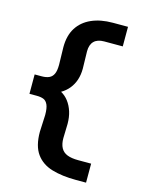

<svg xmlns="http://www.w3.org/2000/svg" viewBox="-119 -791 738 947"><g transform="rotate(15 250.0 -317.0)"><path d="M362 81Q292 81 239.5 65.5Q187 50 158 10Q129 -30 129 -102L133 -189Q133 -224 125 -241.5Q117 -259 103 -264.5Q89 -270 68 -270H31V-369H67Q90 -369 105 -376Q120 -383 127.5 -399.5Q135 -416 135 -446L133 -536Q133 -595 158 -634.5Q183 -674 229 -694.5Q275 -715 338 -715H415V-615H320Q286 -615 268.5 -597.5Q251 -580 251 -546L253 -458Q253 -427 244.5 -401Q236 -375 219.5 -354.5Q203 -334 179 -320Q201 -308 217 -287Q233 -266 242 -238Q251 -210 251 -175L249 -102Q249 -72 259.5 -52.5Q270 -33 292 -24.5Q314 -16 348 -16H414V81Z"/></g></svg>

Font: Inconsolata ExtraBold
Style: Regular
Weight: 800
Designer: Raph Levien, Cyreal, Brenton Simpson
Foundry: Raph Levien, Cyreal, Google
Version: Version 3.001